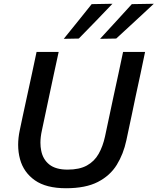

<svg xmlns="http://www.w3.org/2000/svg" viewBox="-20 -989 838 1021"><path d="M331 12Q225.5 12 165.5 -30.2Q105.5 -72.5 86.5 -142.5Q76.5 -179 76.5 -219Q76.5 -256 85 -296Q91 -325 101.2 -372.8Q111.5 -420.5 123 -473.5Q138 -541.5 150 -597.8Q162 -654 174.5 -713H292Q279 -654 267 -597.8Q255 -541.5 240.5 -473.5L202.5 -294Q195 -260 195 -230Q195 -208 199 -188.5Q208 -141.5 242.2 -114.2Q276.5 -87 339.5 -87Q402.5 -87 442.2 -109Q482 -131 504.5 -170.8Q527 -210.5 538.5 -263.5L583 -473Q597.5 -541 610 -597.5Q622 -654 634.5 -713H751.5Q739 -654.5 727.5 -598Q715.5 -541.5 700.5 -473Q691 -428.5 682 -384Q672.5 -339 664.5 -302Q656.5 -265 652 -243Q636.5 -170 601 -112.5Q565.5 -55 500.5 -21.5Q435.5 12 331 12ZM512 -782.5Q555 -829.5 597 -875Q638.5 -920.5 681 -967L798 -969Q746.5 -921 696.8 -875Q647 -829 598 -784ZM319 -782.5Q357 -829.5 393.8 -875Q430.5 -920.5 467.5 -967L578 -969Q532.5 -921 488 -875.2Q443.5 -829.5 399 -784Z"/></svg>

Font: Heraclito Medium
Style: Italic
Weight: 500
Italic angle: -12°
Designer: Kostas Bartsokas (font) & Cristiano Sobral (main changes)
Foundry: Kostas Bartsokas (font) & Cristiano Sobral (main changes)
Version: Version 1.00;July 8, 2020;FontCreator 13.0.0.2655 64-bit